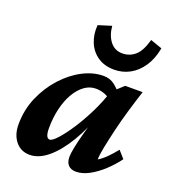

<svg xmlns="http://www.w3.org/2000/svg" viewBox="-124 -756 773 859"><g transform="rotate(20 262.5 -326.5)"><path d="M113.3 7.8Q71.3 7.8 45.9 -23.4Q20.5 -54.7 20.5 -103.5Q20.5 -172.9 46.4 -232.9Q72.3 -293 114.3 -339.4Q156.2 -385.7 206.1 -411.6Q255.9 -437.5 304.7 -437.5Q335 -437.5 356.9 -420.9Q378.9 -404.3 401.4 -375L366.2 -343.8Q351.6 -358.4 332 -365.2Q312.5 -372.1 292 -372.1Q262.7 -372.1 237.8 -354Q212.9 -335.9 193.8 -303.2Q174.8 -270.5 164.6 -227.1Q154.3 -183.6 154.3 -132.8Q154.3 -111.3 159.2 -99.1Q164.1 -86.9 174.8 -86.9Q186.5 -86.9 210.4 -113.3Q234.4 -139.6 262.7 -183.1Q291 -226.6 316.9 -279.3Q342.8 -332 359.4 -385.7L376 -397.5L410.2 -428.7H493.2Q477.5 -380.9 461.9 -328.1Q446.3 -275.4 434.6 -225.6Q422.9 -175.8 415 -136.7Q407.2 -97.7 407.2 -77.1Q426.8 -88.9 445.8 -107.9Q464.8 -127 484.4 -151.4L514.6 -117.2Q490.2 -84 459 -55.2Q427.7 -26.4 395.5 -9.3Q363.3 7.8 334 7.8Q309.6 7.8 296.9 -5.9Q284.2 -19.5 284.2 -44.9Q284.2 -60.5 290 -90.3Q295.9 -120.1 308.6 -167Q321.3 -213.9 342.8 -283.2H351.6Q320.3 -193.4 281.2 -128.4Q242.2 -63.5 199.2 -27.8Q156.2 7.8 113.3 7.8ZM449.2 -661.1 504.9 -641.6Q495.1 -588.9 470.7 -552.7Q446.3 -516.6 412.1 -498Q377.9 -479.5 337.9 -479.5Q292 -479.5 259.8 -501.5Q227.5 -523.4 212.4 -560.5Q197.3 -597.7 201.2 -641.6L263.7 -661.1Q267.6 -616.2 289.6 -588.4Q311.5 -560.5 347.7 -560.5Q381.8 -560.5 407.7 -582.5Q433.6 -604.5 449.2 -661.1Z"/></g></svg>

Font: Crimson Pro
Style: Bold Italic
Weight: 700
Italic angle: -12°
Designer: Jacques Le Bailly
Foundry: Baron von Fonthausen
Version: Version 1.003